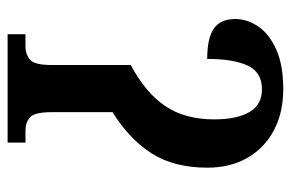

<svg xmlns="http://www.w3.org/2000/svg" viewBox="-150 -615 765 505"><g transform="rotate(90 232.5 -362.5)"><path d="M70 0V-47H102Q123 -47 137 -59Q151 -71 151 -116V-324Q223 -362 258.5 -414Q294 -466 294 -544Q294 -602 275 -635.5Q256 -669 215 -669Q170 -669 152.5 -631.5Q135 -594 135 -525Q80 -525 55 -542.5Q30 -560 30 -599Q30 -630 49.5 -659Q69 -688 110 -706.5Q151 -725 215 -725Q276 -725 322.5 -700.5Q369 -676 395 -631Q421 -586 421 -525Q421 -438 383.5 -379Q346 -320 275 -276V-116Q275 -71 288.5 -59Q302 -47 323 -47H355V0Z"/></g></svg>

Font: Noto Serif Condensed SemiBold
Style: Regular
Weight: 600
Width: 3
Designer: Monotype Design Team
Foundry: Monotype Imaging Inc.
Version: Version 2.013